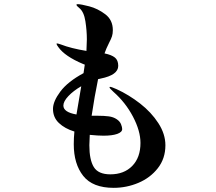

<svg xmlns="http://www.w3.org/2000/svg" viewBox="-20 -850 1040 924"><path d="M776 -151Q776 -87 739.5 -40.5Q703 6 646 30Q589 54 527 54Q426 54 380.5 -3.5Q335 -61 335 -156Q335 -186 338 -217Q292 -231 263.5 -258Q235 -285 235 -326Q235 -362 270.5 -409.5Q306 -457 382 -498L388 -539L380 -542Q292 -579 261 -623Q252 -635 252 -639Q252 -641 255 -641Q258 -641 273 -636Q322 -617 396 -605Q398 -643 398 -661Q398 -702 391 -747.5Q384 -793 362 -811Q348 -822 348 -827Q348 -830 354 -830Q369 -830 409.5 -819.5Q450 -809 486.5 -781.5Q523 -754 523 -705Q523 -688 519 -675.5Q515 -663 505 -644Q490 -614 483 -593Q517 -586 533 -573Q549 -560 549 -533Q549 -489 465 -472L452 -469Q435 -387 421 -293H428H449Q481 -293 503.5 -290Q526 -287 542 -276Q557 -266 562.5 -252Q568 -238 568 -229Q568 -214 544 -205.5Q520 -197 478 -197Q452 -197 412 -201Q410 -167 410 -151Q410 -81 431.5 -46Q453 -11 511 -11Q577 -11 616.5 -51.5Q656 -92 656 -162Q656 -220 620 -288.5Q584 -357 526 -408Q507 -425 507 -430Q507 -432 510 -432Q516 -432 541 -421Q600 -394 654 -352Q708 -310 742 -257.5Q776 -205 776 -151ZM348 -299 371 -435Q333 -413 309 -387.5Q285 -362 285 -342Q285 -310 348 -299Z"/></svg>

Font: Shippori Antique
Style: Regular
Weight: 400
Designer: FONTDASU
Foundry: FONTDASU / Google Inc. / but / Adobe
Version: Version 2.001